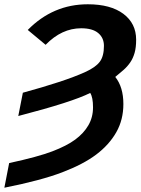

<svg xmlns="http://www.w3.org/2000/svg" viewBox="-41 -689 661 902"><path d="M538.6 -200.2Q538.6 -126.5 505.4 -67.9Q472.2 -9.3 411.6 36.6Q351.1 82.5 251.2 120.6Q151.4 158.7 -20.5 192.9L2 77.1Q137.2 47.9 204.8 22Q272.5 -3.9 312.3 -33.2Q352.1 -62.5 374 -100.1Q396 -137.7 396 -184.6Q396 -231.9 382.8 -252.4Q299.3 -210 44.9 -144L66.4 -253.4Q159.7 -278.8 234.9 -303.5Q310.1 -328.1 359.4 -350.6Q408.7 -373 428 -399.2Q447.3 -425.3 447.3 -473.6Q447.3 -511.2 420.4 -533.7Q393.6 -556.2 340.3 -556.2Q249 -556.2 173.3 -478.5L89.4 -548.3Q208 -668.9 371.6 -668.9Q478.5 -668.9 538.6 -624Q598.6 -579.1 598.6 -502.4Q598.6 -465.8 591.3 -440.4Q584 -415 570.8 -395.8Q557.6 -376.5 539.6 -360.6Q521.5 -344.7 500.5 -327.6Q538.6 -279.8 538.6 -200.2Z"/></svg>

Font: Cousine
Style: Bold Italic
Weight: 700
Italic angle: -12°
Monospace: yes
Designer: Steve Matteson
Foundry: Ascender Corporation
Version: Version 1.20